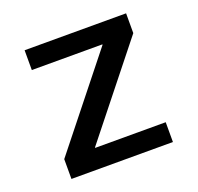

<svg xmlns="http://www.w3.org/2000/svg" viewBox="-98 -625 750 729"><g transform="rotate(-20 277.0 -260.0)"><path d="M72 -520H482V-440L197 -82V-80H482V0H72V-80L357 -438V-440H72Z"/></g></svg>

Font: Mplus 1p Medium
Style: Regular
Weight: 500
Version: Version 1.061